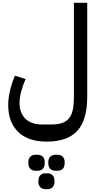

<svg xmlns="http://www.w3.org/2000/svg" viewBox="-20 -760 704 1356"><path d="M310 240Q179 240 108.5 172Q38 104 38 -20Q38 -65 50.5 -119Q63 -173 85 -225L161 -202Q142 -160 130 -115Q118 -70 118 -34Q118 39 160 79Q202 119 276 119H345Q388 119 418 109Q448 99 467 76Q486 53 494 15.5Q502 -22 502 -76V-740H596V-76Q596 87 526.5 163.5Q457 240 310 240ZM372 446Q349 446 335 432.5Q321 419 321 389Q321 360 335 346.5Q349 333 372 333H386Q409 333 423 346.5Q437 360 437 389Q437 419 423 432.5Q409 446 386 446ZM301 576Q279 576 265 562.5Q251 549 251 520Q251 491 265 477.5Q279 464 301 464H316Q338 464 351.5 477.5Q365 491 365 520Q365 549 351.5 562.5Q338 576 316 576ZM230 446Q208 446 194 432.5Q180 419 180 389Q180 360 194 346.5Q208 333 230 333H245Q268 333 282 346.5Q296 360 296 389Q296 419 282 432.5Q268 446 245 446Z"/></svg>

Font: IBM Plex Sans Arabic Medium
Style: Regular
Weight: 500
Designer: Mike Abbink, Paul van der Laan, Pieter van Rosmalen, Wael Morcos, Khajak Apelian
Foundry: Bold Monday
Version: Version 1.1